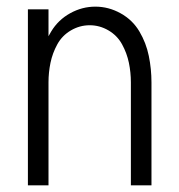

<svg xmlns="http://www.w3.org/2000/svg" viewBox="-20 -558 540 578"><path d="M64 0V-530H126V-449Q130 -456 134 -463Q155 -498 191 -518Q227 -538 267 -538Q307 -538 343 -518Q379 -498 399.5 -463.5Q420 -429 428 -389.5Q436 -350 436 -310V0H374V-310Q374 -340 368 -369Q362 -398 347.5 -424.5Q333 -451 306.5 -466.5Q280 -482 250 -482Q220 -482 193.5 -466.5Q167 -451 152.5 -424.5Q138 -398 132 -369Q126 -340 126 -310V0Z"/></svg>

Font: Iosevka SS01 Light
Style: Regular
Weight: 300
Monospace: yes
Designer: Belleve Invis
Foundry: Belleve Invis
Version: 2.3.3; ttfautohint (v1.8.3)